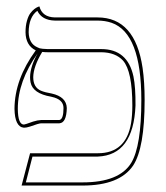

<svg xmlns="http://www.w3.org/2000/svg" viewBox="-20 -575 514 595"><path d="M390.1 -248Q390.1 -354 361.3 -387.2Q337.9 -412.6 293.9 -413.1H127.9Q118.7 -413.1 110.8 -414.1Q83.5 -368.7 83 -335.9Q83 -304.2 106.9 -293.9Q119.6 -288.6 140.1 -285.2Q186 -274.9 187 -240.2Q186 -194.3 164.1 -192.9H107.9Q100.6 -192.9 72.3 -182.6Q62 -179.2 54.2 -179.2Q25.9 -181.6 24.9 -237.8Q25.4 -329.6 90.8 -418.9Q59.6 -434.1 59.1 -475.1Q59.1 -495.1 63.5 -510.5Q67.9 -525.9 74 -533.9Q80.1 -542 86.4 -546.9Q92.8 -551.8 97.7 -553.7L102.1 -555.2Q110.8 -522 149.9 -521H282.2Q398.9 -521 421.9 -364.3Q428.2 -320.8 428.2 -265.1Q428.2 -116.2 392.6 -62Q350.6 0 235.8 0H46.9L73.2 -100.1H283.2Q370.6 -100.1 386.2 -193.4Q390.1 -217.8 390.1 -248ZM96.7 -409.7Q35.2 -323.2 35.2 -237.8Q35.6 -189 54.2 -189Q57.1 -189 82.5 -198.2Q96.2 -202.6 107.9 -203.1H164.1Q176.8 -205.6 176.8 -240.2Q176.8 -267.1 140.1 -274.9Q138.7 -275.4 138.2 -275.4Q81.5 -285.2 74.7 -319.8Q73.2 -327.6 73.2 -335.9Q73.7 -369.1 96.7 -409.7ZM103 -425.3 112.3 -423.8Q120.6 -422.9 127.9 -422.9H293.9Q375.5 -422.9 393.6 -337.9Q400.4 -304.7 399.9 -248Q393.6 -94.2 283.2 -89.8H80.6L60.1 -9.8H235.8Q349.6 -9.8 386.7 -70.3Q418 -122.1 418 -265.1Q418 -472.2 325.7 -504.4Q305.7 -511.2 282.2 -511.2H149.9Q109.9 -512.2 95.7 -541.5Q69.3 -522.5 68.8 -475.1Q69.8 -439.9 95.2 -428.7Z"/></svg>

Font: Linux Biolinum Outline O
Style: Bold
Weight: 700
Designer: Philipp H. Poll
Foundry: Philipp H. Poll
Version: Version 0.9.2